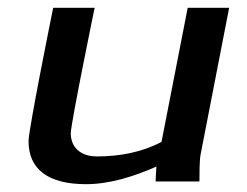

<svg xmlns="http://www.w3.org/2000/svg" viewBox="-20 -464 631 491"><path d="M53 -103C53 -32 102 7 200 7C261 7 323 -13 380 -38C379 -28 378 0 378 0H490C490 -15 490 -54 493 -69L566 -444H460L393 -101C341 -74 285 -64 228 -64C183 -64 161 -90 161 -123C161 -148 222 -444 222 -444H116C116 -444 53 -134 53 -103Z"/></svg>

Font: KpSans
Style: BoldItalic
Weight: 700
Italic angle: -11°
Version: Version 0.66